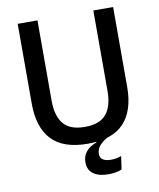

<svg xmlns="http://www.w3.org/2000/svg" viewBox="-90 -710 796 961"><g transform="rotate(-10 308.5 -229.0)"><path d="M382.5 181.5Q335.5 181.5 307.5 161.8Q279.5 142 279.5 103V102Q279.5 71 297.8 48.8Q316 26.5 351 14V2L414.5 -45V-3.5Q385 12.5 369 30.8Q353 49 353 72.5V73Q353 93 367.5 102.5Q382 112 408 112Q421.5 112 434.8 109.8Q448 107.5 461 102.5L451.5 169.5Q437.5 175.5 419.5 178.5Q401.5 181.5 382.5 181.5ZM308.5 13Q184 13 125 -49.8Q66 -112.5 66 -233V-639H166.5V-230Q166.5 -153 199.8 -112.8Q233 -72.5 308.5 -72.5Q384 -72.5 417.2 -112.8Q450.5 -153 450.5 -230V-639H551V-233Q551 -112.5 492.2 -49.8Q433.5 13 308.5 13Z"/></g></svg>

Font: Anek Latin Medium Medium
Style: Regular
Weight: 500
Version: Version 1.003